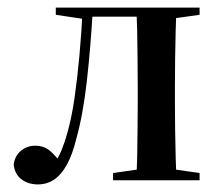

<svg xmlns="http://www.w3.org/2000/svg" viewBox="-20 -475 576 506"><path d="M80 11Q54 11 36.5 -2.5Q19 -16 16 -41Q19 -64 35 -77.5Q51 -91 73 -91Q97 -91 113.5 -76Q130 -61 141 -44V-37H122V-44Q134 -59 142.5 -80Q151 -101 157 -123Q169 -165 176.5 -217.5Q184 -270 189.5 -330.5Q195 -391 198 -455H225Q222 -404 218 -355.5Q214 -307 209 -262.5Q204 -218 197 -179.5Q190 -141 181 -109Q171 -68 156.5 -41.5Q142 -15 123 -2Q104 11 80 11ZM127 -436V-455H217L216 -423H214ZM216 -431V-455H393V-431ZM278 0V-19L369 -32H415L506 -19V0ZM338 0Q341 -24 341.5 -60Q342 -96 342.5 -135Q343 -174 343 -205V-249Q343 -281 342.5 -320Q342 -359 341.5 -395Q341 -431 338 -455H445Q444 -431 443 -395Q442 -359 441.5 -320Q441 -281 441 -249V-205Q441 -174 441.5 -135Q442 -96 443 -60Q444 -24 445 0ZM371 -423V-455H506V-436L413 -423Z"/></svg>

Font: Source Serif 4 60pt SemiBold
Style: Regular
Weight: 600
Version: Version 4.004;hotconv 1.0.116;makeotfexe 2.5.65601